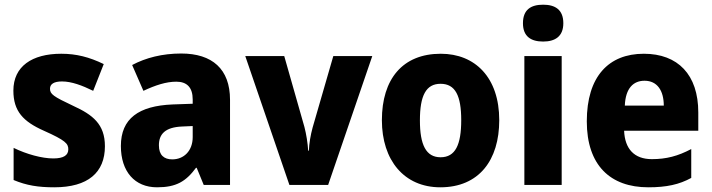

<svg xmlns="http://www.w3.org/2000/svg" viewBox="-20 -854 3033 818"><path d="M427 -231C427 -325 375 -365 292 -403C207 -443 193 -453 193 -476C193 -496 210 -507 244 -507C285 -507 330 -490 377 -467L422 -581C360 -611 305 -625 241 -625C116 -625 37 -571 37 -468C37 -380 79 -336 167 -297C259 -256 271 -242 271 -218C271 -193 252 -179 207 -179C159 -179 93 -197 38 -224V-87C93 -64 143 -56 211 -56C355 -56 427 -119 427 -231Z M752 -626C672 -626 601 -608 543 -577L591 -467C642 -491 688 -506 731 -506C776 -506 801 -482 801 -430V-412L715 -409C571 -403 495 -349 495 -232C495 -123 554 -56 649 -56C731 -56 772 -81 815 -139H818L848 -66H960V-429C960 -560 884 -626 752 -626ZM756 -315 801 -317V-270C801 -211 763 -175 714 -175C679 -175 657 -193 657 -235C657 -283 684 -312 756 -315Z M1213 -66H1378L1566 -615H1400L1312 -311C1303 -278 1297 -243 1296 -212H1293C1291 -245 1285 -282 1277 -313L1191 -615H1025Z M2107 -342C2107 -524 2004 -625 1858 -625C1695 -625 1607 -517 1607 -342C1607 -171 1702 -56 1856 -56C2021 -56 2107 -172 2107 -342ZM1769 -341C1769 -447 1795 -497 1857 -497C1920 -497 1945 -446 1945 -342C1945 -237 1920 -184 1857 -184C1795 -184 1769 -237 1769 -341Z M2294 -834C2242 -834 2208 -813 2208 -755C2208 -698 2243 -677 2294 -677C2344 -677 2380 -698 2380 -755C2380 -813 2345 -834 2294 -834ZM2373 -615H2214V-66H2373Z M2723 -625C2573 -625 2480 -528 2480 -337C2480 -150 2580 -56 2742 -56C2820 -56 2874 -68 2925 -96V-219C2868 -189 2819 -176 2757 -176C2682 -176 2642 -220 2639 -297H2955V-375C2955 -536 2868 -625 2723 -625ZM2726 -510C2780 -510 2808 -468 2808 -404H2642C2645 -479 2679 -510 2726 -510Z"/></svg>

Font: Noto Sans Malayalam UI SemiCondensed ExtraBold
Style: Regular
Weight: 800
Width: 4
Designer: Jelle Bosma - Monotype Design Team
Foundry: Monotype Imaging Inc.
Version: Version 2.104